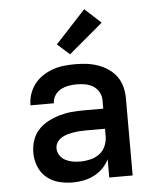

<svg xmlns="http://www.w3.org/2000/svg" viewBox="-55 -820 709 875"><g transform="rotate(-5 300.0 -383.0)"><path d="M243 8Q211 8 179.5 0Q148 -8 123.5 -28.5Q99 -49 87 -79.5Q75 -110 75 -142Q75 -171 84 -198.5Q93 -226 112 -246.5Q131 -267 156.5 -280.5Q182 -294 209.5 -302Q237 -310 265 -312.5Q293 -315 322 -315H410V-355Q410 -374 400 -391.5Q390 -409 373.5 -419Q357 -429 337.5 -432.5Q318 -436 299 -436Q280 -436 261 -432.5Q242 -429 225.5 -420Q209 -411 198.5 -394.5Q188 -378 188 -359Q188 -359 188 -359Q188 -359 188 -359Q188 -359 188 -359Q188 -359 188 -359H81Q81 -359 81 -359.5Q81 -360 81 -360Q81 -386 89.5 -411Q98 -436 113.5 -456Q129 -476 151 -490.5Q173 -505 197 -513.5Q221 -522 247 -525Q273 -528 299 -528Q325 -528 351 -525Q377 -522 402 -513.5Q427 -505 449.5 -490Q472 -475 487.5 -454Q503 -433 510 -407Q517 -381 517 -355V0H410V-84Q399 -61 381 -43Q363 -25 340.5 -13.5Q318 -2 293 3Q268 8 243 8ZM285 -84Q308 -84 331 -89.5Q354 -95 372.5 -108.5Q391 -122 400.5 -144Q410 -166 410 -189V-223H322Q307 -223 292.5 -222Q278 -221 264 -218.5Q250 -216 236 -212Q222 -208 210 -200.5Q198 -193 190 -180.5Q182 -168 182 -153Q182 -136 192 -121Q202 -106 217.5 -98Q233 -90 250 -87Q267 -84 285 -84ZM281 -575 225 -625 363 -774 437 -706Z"/></g></svg>

Font: Iosevka Custom SmBdEx
Style: Regular
Weight: 600
Width: 7
Monospace: yes
Designer: Belleve Invis
Foundry: Belleve Invis
Version: Version 11.2.4; ttfautohint (v1.8.4)